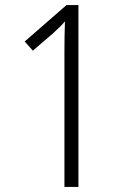

<svg xmlns="http://www.w3.org/2000/svg" viewBox="-20 -734 499 754"><path d="M288 0H233V-526Q233 -561 233.5 -590Q234 -619 235 -650Q225 -638 214.5 -628Q204 -618 188 -603L109 -535L77 -571L241 -714H288Z"/></svg>

Font: Noto Sans Ethiopic Condensed Light
Style: Regular
Weight: 300
Width: 3
Designer: Monotype Design Team
Foundry: Monotype Imaging Inc.
Version: Version 2.102; ttfautohint (v1.8.4.7-5d5b)